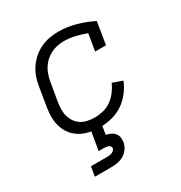

<svg xmlns="http://www.w3.org/2000/svg" viewBox="-177 -665 953 1011"><g transform="rotate(-30 300.0 -159.0)"><path d="M264 8Q240 8 217.5 5Q195 2 173.5 -5.5Q152 -13 134 -25.5Q116 -38 102.5 -55Q89 -72 80.5 -92.5Q72 -113 68.5 -135.5Q65 -158 66.5 -181.5Q68 -205 72 -228L90 -338Q94 -365 103 -391.5Q112 -418 128 -441.5Q144 -465 166 -484.5Q188 -504 214 -516Q240 -528 267 -533Q294 -538 321 -538Q349 -538 376 -534Q403 -530 428 -523Q453 -516 477.5 -506.5Q502 -497 526 -485L504 -350H438L455 -452Q424 -464 390.5 -472Q357 -480 322 -480Q322 -480 322 -480Q322 -480 322 -480Q302 -480 282 -476Q262 -472 243 -462.5Q224 -453 208 -438.5Q192 -424 181 -406Q170 -388 163.5 -368Q157 -348 154 -328L135 -218Q132 -197 131.5 -175Q131 -153 136.5 -133.5Q142 -114 154 -97Q166 -80 183 -69.5Q200 -59 221 -54.5Q242 -50 264 -50Q289 -50 315.5 -56.5Q342 -63 364.5 -79Q387 -95 403.5 -117Q420 -139 431 -164L491 -143Q477 -109 454 -79.5Q431 -50 400 -29.5Q369 -9 333.5 -0.5Q298 8 264 8ZM107 220 117 162H217Q224 162 231 161Q238 160 244.5 157.5Q251 155 256.5 150Q262 145 264 138Q264 138 264 138Q264 138 264 138Q265 131 261 125.5Q257 120 251 117.5Q245 115 238.5 114Q232 113 225 113H192L211 0H276L267 58Q281 60 294 66Q307 72 316.5 82.5Q326 93 328.5 107.5Q331 122 329 137Q326 156 314 174Q302 192 284 202.5Q266 213 246.5 216.5Q227 220 207 220Z"/></g></svg>

Font: Iosevka Slab Light Extended
Style: Italic
Weight: 300
Width: 7
Italic angle: -9°
Monospace: yes
Designer: Belleve Invis
Foundry: Belleve Invis
Version: Version 11.1.0; ttfautohint (v1.8.3)